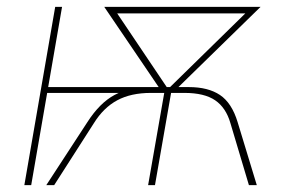

<svg xmlns="http://www.w3.org/2000/svg" viewBox="-20 -540 845 560"><path d="M141 -520H161L71 0H51ZM111 -286H442L362 -269H109ZM413 -286H471L468 -269H420Q362 -269 322 -247.5Q282 -226 254 -181L138 0H115L235 -184Q271 -240 314 -263Q357 -286 413 -286ZM309 -520 467 -285 453 -271 284 -520ZM309 -520H715L712 -501H306ZM485 -271 475 -285 715 -520H740ZM729 0H706L652 -181Q639 -226 607.5 -247.5Q576 -269 518 -269H479L432 0H412L462 -286H531Q587 -286 621.5 -263Q656 -240 673 -184Z"/></svg>

Font: Fixel Italic Variable 20240409 Display Thin
Style: Italic
Weight: 100
Italic angle: -10°
Designer: AlfaBravo + MacPaw
Foundry: Kyrylo Tkachov, Marchela Mozhyna, Serhii Makarenko, Maria Weinstein, Zakhar Kryvoshyya
Version: Version 1.211;Glyphs 3.2 (3225)